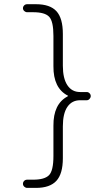

<svg xmlns="http://www.w3.org/2000/svg" viewBox="-20 -790 540 935"><path d="M308.6 -320.3Q309.6 -320.3 309.6 -321.3L311.5 -322.3Q311.5 -324.2 310.5 -324.2Q239.3 -360.4 240.2 -467.8V-615.2Q240.2 -686.5 219.2 -708.5Q198.2 -730.5 141.6 -730.5H112.3Q104.5 -730.5 98.1 -736.3Q91.8 -742.2 91.8 -750Q91.8 -757.8 97.7 -763.7Q103.5 -769.5 112.3 -769.5H155.3Q223.6 -769.5 254.9 -735.4Q286.1 -701.2 286.1 -625V-469.7Q286.1 -408.2 308.1 -375Q330.1 -341.8 370.1 -341.8H402.3Q410.2 -341.8 416 -335.9Q421.9 -330.1 421.9 -322.3Q421.9 -314.5 416 -308.1Q410.2 -301.8 402.3 -301.8H370.1Q330.1 -301.8 308.1 -269.5Q286.1 -237.3 286.1 -174.8V-19.5Q286.1 56.6 254.4 90.8Q222.7 125 155.3 125H112.3Q104.5 125 98.1 119.1Q91.8 113.3 91.8 105Q91.8 96.7 97.7 90.8Q103.5 85 112.3 85H141.6Q197.3 85 218.8 63Q240.2 41 240.2 -30.3V-177.7Q239.3 -283.2 308.6 -320.3Z"/></svg>

Font: Rounded Mgen+ 2m light
Style: Regular
Weight: 200
Designer: [Source Han Sans]
Ryoko NISHIZUKA  (kana & ideographs); Paul D. Hunt (Latin, Greek & Cyrillic); Wenlong ZHANG  (bopomofo
Version: Version 1.059.20150602